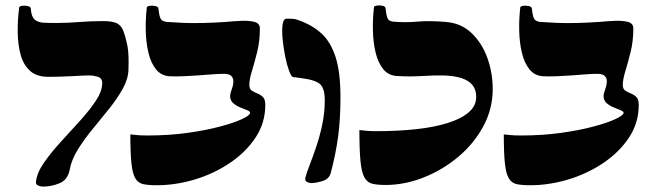

<svg xmlns="http://www.w3.org/2000/svg" viewBox="-20 -673 2405 710"><path d="M113 0Q116 -33 142 -70.5Q168 -108 204 -147.5Q240 -187 275.5 -226Q311 -265 334.5 -300.5Q358 -336 358 -366Q358 -384 342 -389Q326 -394 312 -394Q292 -394 278 -393Q264 -392 249.5 -391.5Q235 -391 214 -390Q193 -389 158 -389Q115 -389 90.5 -411.5Q66 -434 56 -471.5Q46 -509 45.5 -554.5Q45 -600 51 -646Q52 -650 62 -651.5Q72 -653 83 -650.5Q94 -648 94 -640Q96 -611 108.5 -600.5Q121 -590 141.5 -589Q162 -588 188 -588Q230 -588 272 -591.5Q314 -595 360 -595Q398 -595 414 -586Q430 -577 437 -556Q446 -531 451.5 -502Q457 -473 455 -415Q454 -381 434 -345Q414 -309 384.5 -272Q355 -235 324 -197.5Q293 -160 269 -122Q245 -84 238 -47Q231 -8 200.5 4.5Q170 17 140 17Q130 17 121 13Q112 9 113 0Z M559 12Q529 12 510 8Q491 4 480.5 -13.5Q470 -31 466 -69.5Q462 -108 462 -176Q476 -175 487 -173.5Q498 -172 527 -172Q604 -172 672.5 -181.5Q741 -191 793.5 -205Q846 -219 875.5 -233Q905 -247 905 -256Q905 -261 894 -265.5Q883 -270 868 -276Q853 -282 842 -292Q831 -302 831 -317Q831 -327 837 -343Q843 -359 843 -373Q843 -384 835.5 -392Q828 -400 808 -400Q788 -400 763 -398Q738 -396 710.5 -394Q683 -392 656.5 -391Q630 -390 607 -391Q576 -393 557 -416.5Q538 -440 529 -477.5Q520 -515 519 -559Q518 -603 523 -646Q524 -650 534 -651.5Q544 -653 555 -650.5Q566 -648 566 -640Q568 -618 573 -606Q578 -594 596 -592Q621 -590 656 -588.5Q691 -587 732 -588Q773 -589 816 -592Q846 -595 875 -596Q904 -597 922.5 -591.5Q941 -586 941 -568Q941 -521 931 -481Q921 -441 911.5 -410Q902 -379 902 -359Q902 -344 911 -338Q920 -332 931.5 -327.5Q943 -323 952 -314.5Q961 -306 961 -285Q961 -219 925.5 -165Q890 -111 831 -71Q772 -31 701 -9.5Q630 12 559 12Z M1131 4Q1123 4 1114.5 -0.5Q1106 -5 1110 -19Q1114 -34 1125 -62.5Q1136 -91 1149 -129Q1162 -167 1171.5 -211.5Q1181 -256 1181 -303Q1181 -344 1165 -360.5Q1149 -377 1095 -384Q1088 -385 1080 -386Q1072 -387 1064 -388Q1057 -389 1049 -411Q1041 -433 1034.5 -465Q1028 -497 1025 -529Q1022 -561 1025 -582.5Q1028 -604 1040 -604Q1051 -604 1061.5 -603.5Q1072 -603 1082 -599Q1134 -581 1168.5 -549.5Q1203 -518 1221 -462Q1239 -406 1239 -313Q1239 -233 1230.5 -169Q1222 -105 1203 -33Q1197 -11 1172.5 -3.5Q1148 4 1131 4Z M1406 11Q1376 11 1357 6.5Q1338 2 1327.5 -17Q1317 -36 1313 -77.5Q1309 -119 1309 -192Q1323 -191 1334 -189.5Q1345 -188 1374 -188Q1450 -188 1516.5 -195Q1583 -202 1633.5 -217.5Q1684 -233 1712.5 -257Q1741 -281 1741 -315Q1741 -341 1727.5 -358Q1714 -375 1687 -384Q1660 -393 1619 -394Q1592 -395 1543 -392Q1494 -389 1447 -392Q1416 -394 1397 -417.5Q1378 -441 1369 -478.5Q1360 -516 1359 -560Q1358 -604 1363 -647Q1364 -651 1374 -652.5Q1384 -654 1395 -651.5Q1406 -649 1406 -641Q1408 -619 1412.5 -607Q1417 -595 1433 -593Q1479 -589 1523 -593Q1567 -597 1627 -592Q1685 -588 1724 -550.5Q1763 -513 1782.5 -458Q1802 -403 1802 -344Q1802 -270 1767 -205.5Q1732 -141 1674 -92.5Q1616 -44 1546 -16.5Q1476 11 1406 11Z M1940 12Q1910 12 1891 8Q1872 4 1861.5 -13.5Q1851 -31 1847 -69.5Q1843 -108 1843 -176Q1857 -175 1868 -173.5Q1879 -172 1908 -172Q1985 -172 2053.5 -181.5Q2122 -191 2174.5 -205Q2227 -219 2256.5 -233Q2286 -247 2286 -256Q2286 -261 2275 -265.5Q2264 -270 2249 -276Q2234 -282 2223 -292Q2212 -302 2212 -317Q2212 -327 2218 -343Q2224 -359 2224 -373Q2224 -384 2216.5 -392Q2209 -400 2189 -400Q2169 -400 2144 -398Q2119 -396 2091.5 -394Q2064 -392 2037.5 -391Q2011 -390 1988 -391Q1957 -393 1938 -416.5Q1919 -440 1910 -477.5Q1901 -515 1900 -559Q1899 -603 1904 -646Q1905 -650 1915 -651.5Q1925 -653 1936 -650.5Q1947 -648 1947 -640Q1949 -618 1954 -606Q1959 -594 1977 -592Q2002 -590 2037 -588.5Q2072 -587 2113 -588Q2154 -589 2197 -592Q2227 -595 2256 -596Q2285 -597 2303.5 -591.5Q2322 -586 2322 -568Q2322 -521 2312 -481Q2302 -441 2292.5 -410Q2283 -379 2283 -359Q2283 -344 2292 -338Q2301 -332 2312.5 -327.5Q2324 -323 2333 -314.5Q2342 -306 2342 -285Q2342 -219 2306.5 -165Q2271 -111 2212 -71Q2153 -31 2082 -9.5Q2011 12 1940 12Z"/></svg>

Font: Noto Rashi Hebrew Black
Style: Regular
Weight: 900
Version: Version 1.006